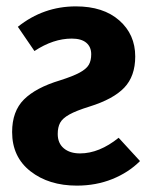

<svg xmlns="http://www.w3.org/2000/svg" viewBox="-20 -566 466 602"><path d="M404 -389Q404 -327 369.5 -291Q335 -255 261 -232Q219 -219 197.5 -207Q176 -195 168.5 -181Q161 -167 161 -146Q161 -117 180 -101Q199 -85 231 -85Q291 -85 352 -134L419 -61Q383 -25 332 -4.5Q281 16 221 16Q133 16 75.5 -29Q18 -74 18 -152Q18 -217 55 -254Q92 -291 168 -314Q209 -327 230 -338.5Q251 -350 258.5 -363Q266 -376 266 -396Q266 -419 250.5 -432Q235 -445 205 -445Q147 -445 88 -406L36 -482Q116 -546 218 -546Q304 -546 354 -502Q404 -458 404 -389Z"/></svg>

Font: Fira Sans Condensed SemiBold
Style: Regular
Weight: 600
Width: 3
Designer: bBox Type GmbH & Carrois Corporate GbR & Edenspiekermann AG
Foundry: bBox Type GmbH & Carrois Corporate GbR & Edenspiekermann AG
Version: Version 4.301